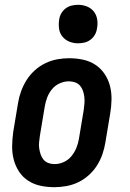

<svg xmlns="http://www.w3.org/2000/svg" viewBox="-20 -770 540 798"><path d="M206 8Q176 8 148 2Q120 -4 97 -19Q74 -34 59 -57Q44 -80 37 -107Q30 -134 30.5 -163.5Q31 -193 35 -222L55 -342Q59 -367 68 -391.5Q77 -416 91 -438Q105 -460 125 -478Q145 -496 169 -507.5Q193 -519 218 -523.5Q243 -528 267 -528Q297 -528 325 -522Q353 -516 376 -501Q399 -486 414.5 -463Q430 -440 437 -413Q444 -386 443.5 -356.5Q443 -327 438 -298L418 -178Q414 -153 405.5 -128.5Q397 -104 383 -82Q369 -60 349 -42Q329 -24 305 -12.5Q281 -1 255.5 3.5Q230 8 206 8ZM207 -88Q226 -88 245 -96.5Q264 -105 277 -121Q290 -137 297.5 -155.5Q305 -174 308 -193L328 -313Q330 -327 331 -340.5Q332 -354 330.5 -367Q329 -380 325 -392Q321 -404 313 -413.5Q305 -423 292.5 -427.5Q280 -432 266 -432Q247 -432 228 -423.5Q209 -415 196 -399Q183 -383 176 -364.5Q169 -346 166 -327L146 -207Q144 -193 142.5 -179.5Q141 -166 143 -153Q145 -140 149 -128Q153 -116 161 -106.5Q169 -97 181 -92.5Q193 -88 207 -88ZM304 -590Q285 -590 268 -597Q251 -604 239.5 -618Q228 -632 225.5 -651Q223 -670 226 -689Q228 -703 235 -715Q242 -727 253.5 -735.5Q265 -744 278.5 -747Q292 -750 305 -750Q324 -750 341.5 -743Q359 -736 370 -722Q381 -708 384 -689Q387 -670 383 -651Q381 -637 374 -625Q367 -613 355.5 -604.5Q344 -596 330.5 -593Q317 -590 304 -590Z"/></svg>

Font: Iosevka Curly Slab
Style: Bold Italic
Weight: 700
Italic angle: -9°
Monospace: yes
Designer: Belleve Invis
Foundry: Belleve Invis
Version: Version 22.1.2; ttfautohint (v1.8.4)